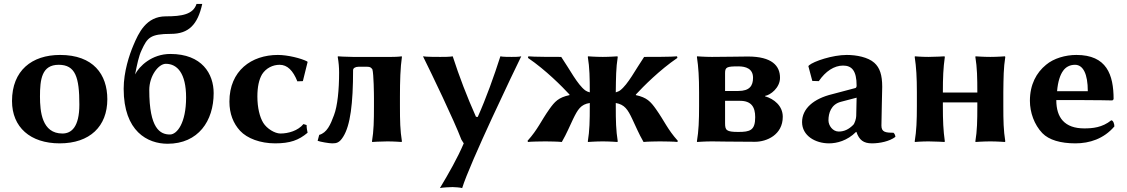

<svg xmlns="http://www.w3.org/2000/svg" viewBox="-20 -718 5723 975"><path d="M41 -205C41 -72 134 10 283 10C436 10 525 -76 525 -214C525 -340 454 -439 285 -439C142 -439 41 -360 41 -205ZM278 -389C363 -389 383 -326 383 -187C383 -72 342 -40 297 -40C193 -40 183 -151 183 -228C183 -315 192 -389 278 -389Z M845 -444C751 -444 687 -382 666 -340C676 -391 685 -434 699 -463C728 -526 742 -546 848 -546C938 -546 984 -593 1007 -698H978C961 -645 904 -635 822 -635C722 -635 684 -551 657 -487C637 -440 608 -354 608 -267C608 -50 730 12 831 12C987 12 1065 -104 1065 -245C1065 -343 1006 -444 845 -444ZM738 -261C738 -333 785 -394 822 -394C880 -394 925 -346 925 -223C925 -93 879 -35 843 -35C793 -35 738 -65 738 -261Z M1400 -389C1439 -389 1468 -360 1490 -305L1518 -306L1542 -403L1540 -406C1509 -422 1441 -439 1391 -439C1257 -439 1145 -359 1145 -202C1145 -140 1165 -91 1199 -54C1235 -15 1302 10 1377 10C1453 10 1497 -6 1542 -44C1540 -54 1537 -67 1537 -83L1521 -88C1493 -54 1444 -40 1404 -40C1375 -40 1335 -65 1317 -94C1299 -123 1287 -171 1287 -228C1287 -276 1295 -314 1311 -341C1331 -372 1365 -389 1400 -389Z M1702 -349C1702 -262 1694 -180 1676 -133C1658 -84 1640 -44 1601 -33L1593 -3C1605 2 1651 10 1667 10C1689 10 1704 7 1723 -24C1759 -81 1773 -192 1773 -362C1773 -372 1785 -379 1800 -379H1845C1860 -379 1864 -375 1871 -366C1878 -342 1879 -237 1879 -220V-179C1879 -105 1878 -54 1869 0L1870 3C1870 3 1912 0 1947 0C1981 0 2019 3 2019 3L2021 0C2012 -57 2011 -104 2011 -179V-229C2011 -304 2013 -375 2021 -429L2020 -432C2020 -432 2002 -429 1968 -429H1772C1738 -429 1696 -432 1696 -432L1695 -429C1700 -400 1702 -377 1702 -349Z M2128 -432C2173 -341 2285 -109 2323 -9L2335 10C2303 85 2259 162 2214 237C2224 234 2268 232 2278 232C2288 232 2317 234 2327 237C2365 112 2594 -365 2627 -432C2617 -429 2588 -429 2578 -429C2568 -429 2531 -429 2521 -432C2489 -332 2449 -220 2406 -124L2397 -125C2351 -228 2312 -330 2279 -432C2266 -429 2230 -429 2216 -429C2203 -429 2142 -429 2128 -432Z M3209 -238C3247 -279 3329 -362 3420 -424L3418 -432C3399 -429 3278 -429 3251 -429C3208 -366 3169 -289 3129 -259C3124 -255 3116 -252 3107 -249V-250C3108 -325 3108 -372 3117 -429L3115 -432C3115 -432 3075 -429 3041 -429C3006 -429 2966 -432 2966 -432L2965 -429C2974 -375 2975 -321 2975 -250V-249C2966 -251 2958 -255 2952 -259C2912 -289 2873 -366 2830 -429C2803 -429 2682 -429 2663 -432L2661 -424C2752 -362 2834 -279 2872 -238V-235C2816 -223 2797 -202 2770 -164C2726 -102 2712 -62 2659 -3L2661 3C2669 1 2734 0 2750 0C2766 0 2819 1 2833 3C2859 -42 2872 -76 2890 -113C2914 -162 2929 -188 2975 -195V-179C2975 -105 2974 -54 2965 0L2966 3C2966 3 3006 0 3041 0C3075 0 3115 3 3115 3L3117 0C3108 -57 3107 -104 3107 -179V-195C3152 -187 3168 -162 3191 -113C3209 -76 3222 -42 3248 3C3262 1 3315 0 3331 0C3347 0 3412 1 3420 3L3422 -3C3369 -62 3355 -102 3311 -164C3284 -202 3265 -223 3209 -235Z M3595 0C3628 0 3691 2 3814 2C3873 2 3955 -33 3955 -125C3955 -181 3910 -216 3865 -229V-231C3892 -235 3941 -272 3941 -323C3941 -384 3900 -431 3778 -431C3740 -431 3666 -429 3595 -429C3560 -429 3520 -432 3520 -432L3519 -429C3527 -376 3530 -325 3530 -249V-180C3530 -105 3528 -54 3519 0L3520 3C3520 3 3560 0 3595 0ZM3662 -206H3738C3795 -206 3815 -175 3815 -123C3815 -56 3789 -48 3729 -48C3668 -48 3662 -57 3662 -93ZM3662 -256V-347C3662 -377 3671 -381 3729 -381C3768 -381 3804 -369 3804 -323C3804 -283 3787 -256 3729 -256Z M4456 -80C4456 -109 4460 -266 4460 -277C4460 -337 4448 -374 4420 -399C4388 -428 4328 -439 4280 -439C4208 -439 4112 -407 4088 -386L4085 -382L4105 -307L4138 -306C4172 -356 4216 -385 4261 -385C4305 -385 4330 -360 4330 -283C4330 -276 4327 -272 4324 -271L4207 -240C4111 -217 4053 -166 4053 -98C4053 -29 4120 10 4190 10C4229 10 4282 -3 4327 -48H4329C4343 -7 4365 10 4408 10C4447 10 4497 0 4527 -23C4526 -32 4523 -39 4517 -44C4477 -44 4456 -47 4456 -80ZM4330 -222 4328 -129C4328 -116 4320 -91 4313 -84C4290 -61 4267 -50 4239 -50C4209 -50 4187 -80 4187 -107C4187 -143 4200 -188 4250 -201Z M5075 -250C5076 -325 5076 -372 5085 -429L5083 -432C5083 -432 5043 -429 5009 -429C4974 -429 4934 -432 4934 -432L4933 -429C4942 -375 4943 -321 4943 -250V-248H4768V-249C4768 -325 4770 -372 4778 -429L4776 -432C4776 -432 4729 -429 4695 -429C4660 -429 4626 -432 4626 -432L4625 -429C4633 -376 4636 -325 4636 -249V-180C4636 -105 4634 -54 4625 0L4626 3C4626 3 4660 0 4695 0C4729 0 4776 3 4776 3L4778 0C4770 -57 4768 -104 4768 -180V-198H4943V-179C4943 -105 4942 -54 4933 0L4934 3C4934 3 4974 0 5009 0C5043 0 5083 3 5083 3L5085 0C5076 -57 5075 -104 5075 -179Z M5623 -107C5577 -70 5528 -66 5486 -66C5437 -66 5401 -79 5377 -105C5355 -129 5344 -164 5344 -210H5444C5544 -210 5629 -208 5629 -208L5635 -214C5635 -339 5600 -439 5446 -439C5391 -439 5331 -422 5292 -389C5243 -349 5210 -289 5210 -206C5210 -147 5232 -85 5273 -42C5307 -7 5366 10 5441 10C5513 10 5585 -13 5639 -76C5639 -89 5633 -107 5623 -107ZM5348 -255C5352 -304 5364 -339 5379 -359C5391 -376 5411 -389 5439 -389C5480 -389 5504 -343 5504 -255Z"/></svg>

Font: Libertinus Sans
Style: Bold
Weight: 700
Designer: Philipp H. Poll, Khaled Hosny
Foundry: Caleb Maclennan
Version: Version 7.050;RELEASE